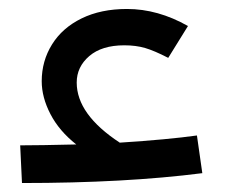

<svg xmlns="http://www.w3.org/2000/svg" viewBox="-20 -408 516 428"><path d="M431 -22Q259 0 29 0L25 -84Q68 -84 150 -86Q112 -116 92.5 -153.5Q73 -191 73 -227Q73 -272 96 -309Q119 -346 162 -367Q205 -388 263 -388Q332 -388 399 -350L355 -279Q324 -295 303.5 -301Q283 -307 257 -307Q207 -307 179 -283Q151 -259 151 -224Q151 -153 247 -90Q355 -97 419 -106Z"/></svg>

Font: FiraGO
Style: Regular
Weight: 400
Designer: bBox Type
Foundry: bBox Type GmbH
Version: Version 1.001;April 20, 2020;FontCreator 12.0.0.2555 64-bit